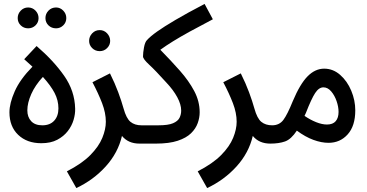

<svg xmlns="http://www.w3.org/2000/svg" viewBox="-20 -725 1867 976"><path d="M190 3Q117 3 72.5 -39.5Q28 -82 28 -154Q28 -200 55 -261Q82 -322 145 -386L103 -424L166 -491Q252 -417 306 -340Q360 -263 362 -173Q363 -146 354 -115.5Q345 -85 324.5 -58.5Q304 -32 271 -14.5Q238 3 190 3ZM195 -88Q234 -88 255.5 -111.5Q277 -135 277 -174Q277 -215 257.5 -252.5Q238 -290 198 -334Q159 -292 139 -247Q119 -202 119 -164Q119 -130 138.5 -109Q158 -88 195 -88ZM123 -581Q101 -581 85.5 -596Q70 -611 70 -633Q70 -655 85.5 -671Q101 -687 123 -687Q145 -687 160.5 -671Q176 -655 176 -633Q176 -611 160.5 -596Q145 -581 123 -581ZM265 -581Q242 -581 226.5 -596Q211 -611 211 -633Q211 -655 226.5 -671Q242 -687 265 -687Q286 -687 301.5 -671Q317 -655 317 -633Q317 -611 301.5 -596Q286 -581 265 -581Z M368 231 320 146Q396 107 439 63.5Q482 20 500 -24Q518 -68 518 -106Q518 -151 499 -200.5Q480 -250 450 -307L539 -352Q564 -302 581 -256Q598 -210 608 -174Q622 -123 643.5 -105.5Q665 -88 699 -88Q723 -88 734.5 -75.5Q746 -63 746 -43Q746 -23 732 -9Q718 5 689 5Q632 5 600 -34Q580 52 517.5 121Q455 190 368 231ZM487 -465Q464 -465 448.5 -480.5Q433 -496 433 -517Q433 -539 448.5 -555.5Q464 -572 487 -572Q509 -572 524.5 -555.5Q540 -539 540 -517Q540 -496 524.5 -480.5Q509 -465 487 -465Z M689 5 699 -88H785Q835 -88 859.5 -98.5Q884 -109 892.5 -126Q901 -143 901 -163Q901 -194 881 -231Q861 -268 825 -306Q770 -367 738.5 -396Q707 -425 707 -438Q707 -457 712 -484Q717 -511 727 -521Q744 -540 778.5 -564.5Q813 -589 871.5 -623.5Q930 -658 1020 -705L1062 -627Q993 -591 944 -564Q895 -537 859.5 -515Q824 -493 795 -472Q849 -417 894.5 -365.5Q940 -314 967.5 -262Q995 -210 995 -154Q995 -127 985 -99Q975 -71 951 -47.5Q927 -24 883.5 -9.5Q840 5 772 5Z M1033 231 985 146Q1061 107 1104 63.5Q1147 20 1165 -24Q1183 -68 1183 -106Q1183 -151 1164 -200.5Q1145 -250 1115 -307L1204 -352Q1229 -302 1246 -256Q1263 -210 1273 -174Q1287 -123 1308.5 -105.5Q1330 -88 1364 -88Q1388 -88 1399.5 -75.5Q1411 -63 1411 -43Q1411 -23 1397 -9Q1383 5 1354 5Q1297 5 1265 -34Q1245 52 1182.5 121Q1120 190 1033 231Z M1354 5 1363 -88Q1400 -88 1420.5 -115.5Q1441 -143 1468 -210Q1505 -298 1543.5 -337Q1582 -376 1628 -376Q1673 -376 1709 -344.5Q1745 -313 1765.5 -264Q1786 -215 1786 -164Q1786 -85 1747.5 -42Q1709 1 1650 1Q1614 1 1573 -14Q1532 -29 1489 -61Q1460 -17 1429 -6Q1398 5 1354 5ZM1535 -151Q1531 -143 1528 -136Q1557 -116 1587 -104Q1617 -92 1642 -92Q1672 -92 1686.5 -109Q1701 -126 1701 -156Q1701 -182 1691 -211Q1681 -240 1663.5 -260.5Q1646 -281 1624 -281Q1601 -281 1582 -252Q1563 -223 1535 -151Z"/></svg>

Font: Noto Sans Arabic UI Cn Md
Style: Regular
Weight: 500
Width: 3
Designer: Monotype Design Team, Nadine Chahine and Nizar Qandah
Foundry: Monotype Imaging Inc.
Version: Version 2.010; ttfautohint (v1.8.4.7-5d5b)